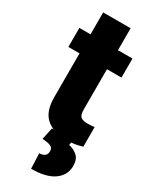

<svg xmlns="http://www.w3.org/2000/svg" viewBox="-227 -714 798 997"><g transform="rotate(30 172.0 -215.0)"><path d="M324.7 -528.3V-414.1H237.8V-172.4Q237.8 -141.1 249.5 -130.1Q261.2 -119.1 291.5 -119.1Q305.7 -119.1 314.9 -119.9Q324.2 -120.6 332.5 -122.1V-4.4Q289.1 9.8 239.7 9.8Q160.2 9.8 116.7 -28.1Q73.2 -65.9 73.2 -151.9V-414.1H6.3V-528.3H73.2V-659.7H237.8V-528.3ZM144 -4.9H269.5L264.2 24.9Q291.5 29.8 314.5 48.6Q337.4 67.4 337.4 109.4Q337.4 164.1 291 197.3Q244.6 230.5 154.8 230.5L151.4 139.6Q170.4 139.6 182.6 130.9Q194.8 122.1 194.8 102.1Q194.8 83.5 179.4 75.9Q164.1 68.4 128.9 66.4Z"/></g></svg>

Font: Vazirmatn RD UI Black
Style: Regular
Weight: 900
Designer: Saber Rastikerdar
Foundry: Saber Rastikerdar
Version: Version 33.003